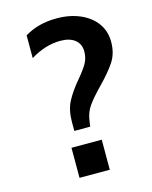

<svg xmlns="http://www.w3.org/2000/svg" viewBox="-110 -792 683 864"><g transform="rotate(-15 231.5 -360.0)"><path d="M237 -720Q299 -720 347 -699Q395 -678 421.5 -641Q448 -604 448 -555Q448 -502 423.5 -464Q399 -426 350 -376Q309 -334 288 -304.5Q267 -275 262 -238L258 -210H184V-251Q184 -307 204 -345.5Q224 -384 262 -429Q291 -463 305.5 -488Q320 -513 320 -544Q320 -579 295.5 -598.5Q271 -618 228 -618Q158 -618 88 -575V-681Q152 -720 237 -720ZM152 -140H293V0H152Z"/></g></svg>

Font: Muli
Style: Bold
Weight: 700
Designer: Vernon Adams
Foundry: Vernon Adams
Version: Version 2.001